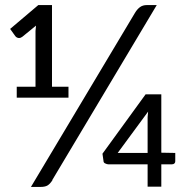

<svg xmlns="http://www.w3.org/2000/svg" viewBox="-20 -736 730 757"><path d="M671 -133V-100Q671 -95 668 -92Q664 -88 657 -88H616V0H562V-88H408Q402 -88 394 -92Q388 -95 388 -102L384 -130L554 -364H616V-134ZM120 -394V-614L122 -635L68 -591Q61 -586 56 -586Q46 -586 40 -594L20 -622L131 -716H185V-394H250V-351H46V-394ZM562 -274Q562 -280 564 -296L444 -133H562ZM187 -26Q177 -10 166 -4Q156 1 140 1H102L512 -685Q521 -700 532 -708Q543 -716 559 -716H598L186 -26Z"/></svg>

Font: Aleo
Style: Regular
Weight: 400
Designer: Alessio Laiso
Version: Version 1.1